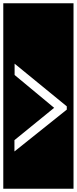

<svg xmlns="http://www.w3.org/2000/svg" viewBox="-32 -937 468 1170"><path d="M375 -269V-289L57 -549V-480L298 -280L56 -83V-14ZM-12 -917H416V213H-12Z"/></svg>

Font: Zilla Slab Regular Highlight
Style: Regular
Weight: 410
Designer: Typotheque Type Foundry
Foundry: Typotheque type foundry
Version: Version 1.0; 2017